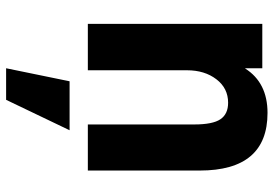

<svg xmlns="http://www.w3.org/2000/svg" viewBox="-157 -488 921 647"><g transform="rotate(90 303.5 -164.5)"><path d="M60.5 0V-587.9H210V-530.3H210.9Q258.8 -605.5 360.4 -605.5Q554.7 -605.5 554.7 -377V0H399.4V-358.4Q399.4 -420.9 381.8 -446.8Q364.3 -472.7 326.2 -472.7Q277.3 -472.7 247.1 -433.1Q216.8 -393.6 216.8 -334V0ZM210 275.4 253.9 61.5H418.9L316.4 275.4Z"/></g></svg>

Font: Gothic A1 Black
Style: Regular
Weight: 900
Version: Version 2.50